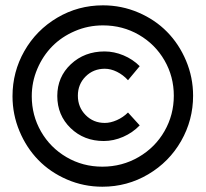

<svg xmlns="http://www.w3.org/2000/svg" viewBox="-20 -709 772 720"><path d="M26.9 -348.1Q26.9 -439.5 71.5 -517.8Q116.2 -596.2 194.6 -642.6Q272.9 -689 366.2 -689Q436 -689 498.8 -662.1Q561.5 -635.3 606.4 -589.6Q651.4 -543.9 677.7 -481.4Q704.1 -418.9 704.1 -350.1Q704.1 -258.8 659.2 -180.2Q614.3 -101.6 535.6 -55.2Q457 -8.8 363.8 -8.8Q293.9 -8.8 231.2 -35.9Q168.5 -63 123.8 -108.9Q79.1 -154.8 53 -217.3Q26.9 -279.8 26.9 -348.1ZM99.1 -348.1Q99.1 -276.4 133.8 -215.8Q168.5 -155.3 229.5 -119.6Q290.5 -84 363.8 -84Q438 -84 500 -120.1Q562 -156.2 596.9 -217.3Q631.8 -278.3 631.8 -350.1Q631.8 -421.9 596.9 -482.4Q562 -543 501 -578.4Q439.9 -613.8 366.2 -613.8Q310.5 -613.8 261 -592.5Q211.4 -571.3 176 -535.4Q140.6 -499.5 119.9 -450.7Q99.1 -401.9 99.1 -348.1ZM194.8 -349.1Q194.8 -420.4 245.8 -468.3Q296.9 -516.1 372.1 -516.1Q407.7 -516.1 442.9 -501.5Q478 -486.8 503.9 -460.9L460 -408.2Q441.9 -428.2 418.7 -439.7Q395.5 -451.2 373 -451.2Q330.1 -451.2 301 -422.1Q272 -393.1 272 -350.1Q272 -307.1 301 -277.6Q330.1 -248 373 -248Q394.5 -248 418.2 -258.5Q441.9 -269 460 -287.1L503.9 -238.8Q477.5 -211.4 441.7 -195.8Q405.8 -180.2 369.1 -180.2Q294.9 -180.2 244.9 -228.5Q194.8 -276.9 194.8 -349.1Z"/></svg>

Font: Montserrat Semi Bold
Style: Regular
Weight: 600
Designer: Julieta Ulanovsky
Foundry: Julieta Ulanovsky
Version: Version 3.001;PS 003.001;hotconv 1.0.70;makeotf.lib2.5.58329